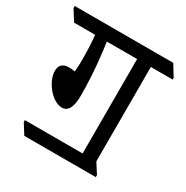

<svg xmlns="http://www.w3.org/2000/svg" viewBox="-187 -748 857 884"><g transform="rotate(30 241.0 -306.0)"><path d="M59 11H439V0L405 -53V-555H521V-564L485 -623H-39V-612L-3 -555H109C114 -500 115 -460 115 -426C115 -408 114 -378 112 -362C102 -364 91 -365 79 -365C46 -365 31 -347 31 -319C31 -263 90 -188 143 -188C175 -188 192 -216 192 -281C192 -395 179 -503 171 -555H332V-53H25V-43Z"/></g></svg>

Font: Noto Serif Devanagari SemiCondensed
Style: Regular
Weight: 400
Width: 4
Designer: Universal Thirst, Indian Type Foundry and the Monotype Design Team
Foundry: Monotype Imaging Inc.
Version: Version 2.004